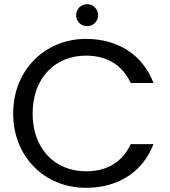

<svg xmlns="http://www.w3.org/2000/svg" viewBox="-20 -892 812 918"><path d="M397 -767C426 -767 449 -790 449 -819C449 -848 426 -872 397 -872C366 -872 344 -848 344 -819C344 -790 366 -767 397 -767ZM43 -349C43 -140 196 6 391 6C543 6 662 -68 714 -203H605C566 -119 494 -73 391 -73C245 -73 136 -178 136 -349C136 -521 245 -626 391 -626C494 -626 566 -579 605 -495H714C662 -631 543 -706 391 -706C196 -706 43 -558 43 -349Z"/></svg>

Font: Matrixport Regular
Style: Regular
Weight: 400
Designer: Ninad Kale (Devanagari), Jonny Pinhorn (Latin)
Foundry: Indian Type Foundry
Version: Version 3.200;PS 1.000;hotconv 16.6.54;makeotf.lib2.5.65590